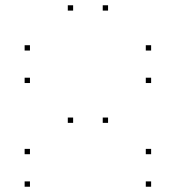

<svg xmlns="http://www.w3.org/2000/svg" viewBox="-20 -756 660 721"><path d="M547.5 -444.2V-464.2H527.5V-444.2ZM547.5 -566.2V-586.2H527.5V-566.2ZM92.5 -566.2V-586.2H72.5V-566.2ZM92.5 -444.2V-464.2H72.5V-444.2ZM254.6 -294.6V-314.6H234.6V-294.6ZM385.8 -294.6V-314.6H365.8V-294.6ZM385.8 -716.2V-736.2H365.8V-716.2ZM254.6 -716.2V-736.2H234.6V-716.2ZM547.5 -54.8V-74.8H527.5V-54.8ZM547.5 -176.9V-196.9H527.5V-176.9ZM92.5 -176.9V-196.9H72.5V-176.9ZM92.5 -54.8V-74.8H72.5V-54.8Z"/></svg>

Font: Monaspace Neon Dots Var
Style: Regular
Weight: 400
Designer: Riley Cran and the Lettermatic Team
Version: Version 1.100 (Monaspace Neon Dots)